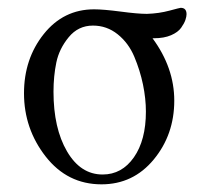

<svg xmlns="http://www.w3.org/2000/svg" viewBox="-20 -465 540 496"><path d="M42 -224.1Q42 -313 93 -377Q144 -440.9 223.1 -440.9Q247.1 -440.9 291.5 -435.1Q335.9 -429.2 358.9 -429.2H359.9Q390.6 -430.2 417.7 -437.5Q444.8 -444.8 446.8 -444.8Q461.9 -444.8 461.9 -428.2Q461.9 -422.4 459 -413.6Q456.1 -404.8 448 -393.3Q439.9 -381.8 421.9 -374Q403.8 -366.2 377.9 -366.2H374Q430.2 -290 430.2 -205.1Q430.2 -117.2 377.2 -53Q324.2 11.2 242.2 11.2Q154.3 11.2 98.1 -60.5Q42 -132.3 42 -224.1ZM118.2 -228Q118.2 -133.8 153.1 -74Q188 -14.2 245.1 -14.2Q294.9 -14.2 325.9 -58.6Q356.9 -103 356.9 -176.8Q356.9 -210 349.4 -246.6Q341.8 -283.2 326.9 -318.6Q312 -354 283.9 -376.5Q255.9 -398.9 220.2 -398.9Q182.1 -398.9 157.5 -368.9Q132.8 -338.9 125.5 -303.5Q118.2 -268.1 118.2 -228Z"/></svg>

Font: CMU Serif Upright Italic
Style: UprightItalic
Weight: 500
Version: Version 0.7.0